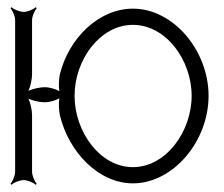

<svg xmlns="http://www.w3.org/2000/svg" viewBox="-20 -500 621 533"><path d="M187 -234C187 -333 257 -431 349 -431C441 -431 512 -333 512 -234C512 -135 441 -36 349 -36C257 -36 187 -135 187 -234ZM9 10 12 13C18 7 34 0 46 0C57 0 73 7 79 13L82 10C76 4 69 -12 69 -24V-181C69 -193 65 -213 59 -226C72 -220 92 -216 105 -216C116 -216 134 -221 145 -227C142 -214 144 -192 146 -181C171 -76 255 9 349 9C460 9 559 -107 559 -234C559 -360 461 -476 349 -476C255 -476 171 -395 146 -293C144 -282 142 -260 145 -247C134 -253 116 -258 105 -258C92 -258 72 -254 59 -248C65 -261 69 -281 69 -294V-444C69 -455 76 -471 82 -477L79 -480C73 -474 57 -467 46 -467C34 -467 18 -474 12 -480L9 -477C15 -471 22 -455 22 -444V-24C22 -12 15 4 9 10Z"/></svg>

Font: Armata Saber
Style: Rg
Weight: 400
Designer: Jasper
Foundry: Cannot Into Space Fonts
Version: Version 0.970